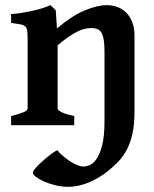

<svg xmlns="http://www.w3.org/2000/svg" viewBox="-20 -489 602 750"><path d="M505.4 -54.2Q505.4 -3.4 497.6 32.7Q489.7 68.8 475.3 95.9Q460.9 123 441.2 143.3Q421.4 163.6 397.9 182.1Q384.8 192.4 367.7 202.9Q350.6 213.4 331.1 221.9Q311.5 230.5 289.8 235.6Q268.1 240.7 245.1 240.7Q220.2 240.7 195.8 234.6Q171.4 228.5 152.1 220Q132.8 211.4 120.6 201.9Q108.4 192.4 108.4 185.1Q108.4 179.2 120.1 166.3Q131.8 153.3 147.7 139.2Q163.6 125 179.4 113Q195.3 101.1 203.6 97.7Q214.8 110.8 228.5 122.3Q242.2 133.8 256.1 142.6Q270 151.4 283 156.5Q295.9 161.6 306.2 161.6Q315.9 161.6 329.8 156.2Q343.8 150.9 356.7 132.6Q369.6 114.3 378.9 78.9Q388.2 43.5 388.2 -17.1V-287.1Q388.2 -314 385.5 -331.8Q382.8 -349.6 377 -360.1Q371.1 -370.6 361.3 -375Q351.6 -379.4 336.9 -379.4Q325.2 -379.4 312 -376.5Q298.8 -373.5 283 -366Q267.1 -358.4 247.8 -345.2Q228.5 -332 205.1 -312V-65.4Q205.1 -58.1 221.7 -50.3Q238.3 -42.5 270 -35.6V0H23.4V-35.6Q55.7 -43.9 71.8 -50.5Q87.9 -57.1 87.9 -65.4V-336.4Q87.9 -356.9 86.4 -368.2Q85 -379.4 78.6 -385.5Q72.3 -391.6 59.3 -394Q46.4 -396.5 23.4 -399.4V-434.1Q40 -435.1 61 -438.2Q82 -441.4 103.3 -446Q124.5 -450.7 144 -456.5Q163.6 -462.4 177.2 -469.2L197.8 -448.7L202.6 -377.9Q259.8 -426.8 309.6 -447.8Q359.4 -468.8 397.5 -468.8Q421.4 -468.8 441.2 -460.7Q460.9 -452.6 475.1 -437.5Q489.3 -422.4 497.3 -400.4Q505.4 -378.4 505.4 -351.1Z"/></svg>

Font: Gentium Basic
Style: Bold
Weight: 700
Designer: J. Victor Gaultney and Annie Olsen
Foundry: SIL International
Version: Version 1.100